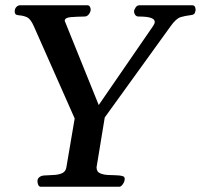

<svg xmlns="http://www.w3.org/2000/svg" viewBox="-20 -713 767 733"><path d="M123 -21Q123 -30.8 129.9 -36.4Q136.7 -42 147.5 -43Q164.1 -44.4 182.9 -44.9Q201.7 -45.4 216.1 -51.3Q230.5 -57.1 233.4 -74.2L265.1 -260.7L109.4 -612.3Q97.2 -640.1 84 -646.7Q70.8 -653.3 50.8 -654.8Q42 -655.8 39.1 -659.2Q36.1 -662.6 36.1 -668.9Q36.1 -679.7 42.5 -686.3Q48.8 -692.9 56.6 -692.9H313Q320.3 -692.9 323.2 -687.3Q326.2 -681.6 326.2 -676.3Q326.2 -668.5 319.6 -659.2Q313 -649.9 302.7 -649.9Q271.5 -649.4 249.3 -647.5Q227.1 -645.5 227.1 -633.3L356.9 -312L564.9 -614.3Q570.8 -623 570.8 -629.9Q570.8 -639.2 556.6 -644.5Q542.5 -649.9 509.3 -649.9Q500.5 -649.9 496.1 -656.2Q491.7 -662.6 491.7 -669.4Q491.7 -674.8 497.3 -683.8Q502.9 -692.9 512.2 -692.9H713.9Q722.2 -692.9 724.9 -685.5Q727.5 -678.2 726.6 -672.9Q724.6 -662.1 720.2 -658.9Q715.8 -655.8 705.6 -654.8Q687.5 -652.8 669.9 -647.7Q652.3 -642.6 630.9 -612.3L379.9 -264.6L348.6 -74.2Q348.6 -56.6 363.5 -50.8Q378.4 -44.9 398.9 -44.7Q419.4 -44.4 436 -43Q444.8 -42 450.4 -39.8Q456.1 -37.6 456.1 -29.8Q456.1 -20.5 449.2 -10.3Q442.4 0 435.1 0H136.2Q128.9 0 126 -7.3Q123 -14.6 123 -21Z"/></svg>

Font: Gelasio Medium
Style: Italic
Weight: 500
Italic angle: -8.5°
Designer: Eben Sorkin
Foundry: Eben Sorkin
Version: Version 1.008